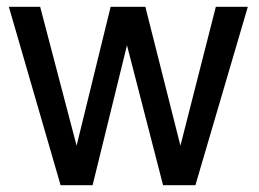

<svg xmlns="http://www.w3.org/2000/svg" viewBox="-20 -544 762 564"><path d="M554 0H459L353 -411L252 0H158L6 -524H98L205 -116L305 -524H407L510 -116L614 -524H708Z"/></svg>

Font: Ekushey Lal Sabuj
Style: Regular
Weight: 400
Designer: Al Mamun Sumon
Foundry: Al Mamun Sumon
Version: Version 1.0